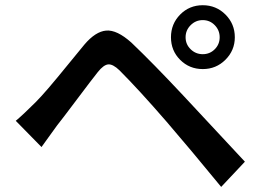

<svg xmlns="http://www.w3.org/2000/svg" viewBox="-20 -737 1017 743"><path d="M717.8 -639.6Q698.2 -620.1 698.2 -592.8Q698.2 -565.4 717.8 -546.4Q737.3 -527.3 764.6 -527.3Q792 -527.3 811 -546.4Q830.1 -565.4 830.1 -592.8Q830.1 -620.1 811 -639.6Q792 -659.2 764.6 -659.2Q737.3 -659.2 717.8 -639.6ZM41 -269.5Q69.3 -293 117.2 -340.8Q137.7 -361.3 167.5 -396Q197.3 -430.7 243.7 -487.8Q290 -544.9 306.6 -564.5Q349.6 -615.2 391.1 -618.7Q432.6 -622.1 488.3 -572.3Q571.3 -493.2 687.5 -369.1L927.7 -111.3L835.9 -13.7Q715.8 -160.2 625 -265.6Q517.6 -389.6 442.4 -464.8Q417 -489.3 398.9 -487.8Q380.9 -486.3 358.4 -458Q335 -428.7 276.4 -350.6Q217.8 -272.5 201.2 -252Q189.5 -236.3 168 -206.1Q146.5 -175.8 140.6 -168ZM888.7 -592.8Q888.7 -542 852.5 -505.9Q816.4 -469.7 764.6 -469.7Q712.9 -469.7 677.2 -505.4Q641.6 -541 641.6 -592.8Q641.6 -644.5 677.2 -680.7Q712.9 -716.8 764.6 -716.8Q816.4 -716.8 852.5 -680.7Q888.7 -644.5 888.7 -592.8Z"/></svg>

Font: Min Sans SemiBold
Style: Regular
Weight: 600
Designer: Jinseong-Kim, NotoSansCJK, Nunito
Foundry: Jinseong-Kim
Version: Version 1.400;Glyphs 3.1.2 (3151)